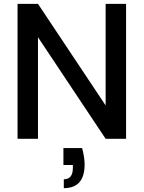

<svg xmlns="http://www.w3.org/2000/svg" viewBox="-20 -720 745 996"><path d="M71 0V-700H177L528 -173V-700H634V0H528L177 -527V0ZM311 256V210Q358 210 358 151V136H309V48H406Q412 71 415.5 92.5Q419 114 419 133Q419 256 311 256Z"/></svg>

Font: Firefly Display Medium
Style: Regular
Weight: 500
Designer: Colophon Foundry, Jonny Pinhorn
Foundry: Colophon Foundry
Version: Version 1.200; ttfautohint (v1.8.3)